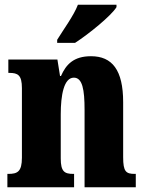

<svg xmlns="http://www.w3.org/2000/svg" viewBox="-20 -786 610 806"><path d="M220 -619V-606H295C354 -644 448 -721 469 -756V-766H307C290 -721 245 -660 220 -619ZM11 0H291V-56H288C251 -56 235 -65 235 -121V-306C235 -386 248 -460 290 -460C326 -460 335 -410 335 -325V0H550V-56H546C509 -56 497 -65 497 -126V-357C497 -492 451 -550 362 -550C289 -550 257 -515 236 -467H232L221 -536H15V-480H19C55 -480 72 -471 72 -416V-124C72 -65 53 -56 15 -56H11Z"/></svg>

Font: Noto Serif Georgian ExtraCondensed Black
Style: Regular
Weight: 900
Width: 2
Designer: Monotype Design Team, Akaki Razmadze
Foundry: Google LLC
Version: Version 2.003